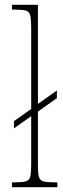

<svg xmlns="http://www.w3.org/2000/svg" viewBox="-20 -780 264 800"><path d="M30 0V-20H33Q70 -20 86 -24Q102 -28 106 -43.5Q110 -59 110 -94V-296L38 -245V-275L110 -326V-662Q110 -699 106 -715.5Q102 -732 87.5 -736Q73 -740 43 -740H30V-760H138V-347L217 -403V-371L138 -315V-94Q138 -59 142 -43.5Q146 -28 162.5 -24Q179 -20 215 -20H219V0Z"/></svg>

Font: Noto Serif Tamil ExtraCondensed Thin
Style: Italic
Weight: 100
Width: 2
Italic angle: -12°
Designer: Indian Type Foundry, Tom Grace, and the Monotype Design Team
Foundry: Monotype Imaging Inc.
Version: Version 2.003; ttfautohint (v1.8.4.7-5d5b)